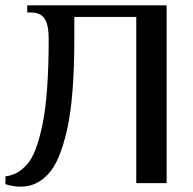

<svg xmlns="http://www.w3.org/2000/svg" viewBox="-27 -680 718 713"><path d="M48.8 13.2Q22 13.2 -6.8 3.9V-24.9Q16.6 -28.3 35.2 -38.1Q53.7 -47.9 72.8 -68.8Q91.8 -89.8 105.7 -127Q119.6 -164.1 130.9 -218Q142.1 -272 147.9 -351.8Q153.8 -431.6 153.8 -534.2Q153.8 -559.1 151.1 -575.4Q148.4 -591.8 141.4 -606Q134.3 -620.1 120.1 -627Q106 -633.8 84 -633.8H74.2V-660.2H591.8V0H479V-617.2H249V-534.2Q249 -427.2 242.2 -342Q235.4 -256.8 221.9 -197.8Q208.5 -138.7 190.9 -96.9Q173.3 -55.2 150.1 -31.5Q127 -7.8 102.5 2.7Q78.1 13.2 48.8 13.2Z"/></svg>

Font: El Messiri SemiBold
Style: Regular
Weight: 600
Designer: Mohamed Gaber
Foundry: Kief Type Foundry
Version: Version 2.007;PS 002.007;hotconv 1.0.88;makeotf.lib2.5.64775